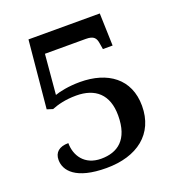

<svg xmlns="http://www.w3.org/2000/svg" viewBox="-124 -760 806 873"><g transform="rotate(-20 279.5 -323.5)"><path d="M244 12C393 12 492 -63 492 -199C492 -330 397 -397 263 -397C208 -397 163 -387 141 -379L158 -572H356C395 -572 404 -557 408 -532L413 -502H460L455 -659H110L79 -332L107 -323C134 -334 173 -345 226 -345C318 -345 375 -297 375 -195C375 -77 315 -36 236 -36C155 -36 119 -94 119 -154C74 -154 51 -133 51 -97C51 -45 96 12 244 12Z"/></g></svg>

Font: Noto Serif Telugu Medium
Style: Regular
Weight: 500
Designer: Jelle Bosma - Monotype Design Team
Foundry: Monotype Imaging Inc.
Version: Version 2.005